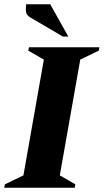

<svg xmlns="http://www.w3.org/2000/svg" viewBox="-50 -882 487 902"><path d="M-30 0 -27 -16 60 -58 156 -602 83 -644 86 -660H417L414 -644L327 -602L231 -58L304 -16L301 0ZM246 -710 94 -799Q75 -810 72.5 -825Q70 -840 73 -862H186L271 -710Z"/></svg>

Font: Spectral ExtraBold
Style: Italic
Weight: 800
Italic angle: -10°
Designer: Jean-Baptiste Levee
Foundry: Production Type
Version: Version 2.001